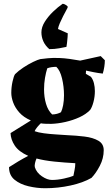

<svg xmlns="http://www.w3.org/2000/svg" viewBox="-20 -782 590 1020"><path d="M220 218Q176 218 131.5 207.5Q87 197 57.5 173Q28 149 28 106Q51 91 77 75.5Q103 60 130 46Q80 24 58.5 -8.5Q37 -41 36 -75L144 -142Q105 -159 82.5 -184.5Q60 -210 50 -237.5Q40 -265 40 -288Q40 -319 46.5 -348.5Q53 -378 60 -388Q78 -406 104.5 -423.5Q131 -441 156 -453Q181 -465 194 -468Q209 -470 233.5 -472.5Q258 -475 293 -474Q321 -473 349.5 -469Q378 -465 406 -460L515 -484L537 -462Q537 -429 526 -391Q500 -394 477.5 -398.5Q455 -403 437 -407L436 -390L463 -374Q474 -360 479 -340Q484 -320 484 -298Q484 -268 476.5 -240Q469 -212 459 -198Q437 -175 402 -159Q367 -143 327 -134Q287 -125 252 -124Q238 -124 221.5 -124.5Q205 -125 197 -127Q189 -120 178.5 -107.5Q168 -95 164 -85Q183 -78 213 -74Q243 -70 275.5 -68Q308 -66 336 -64Q385 -62 429.5 -56.5Q474 -51 502.5 -34.5Q531 -18 531 16Q531 59 510.5 98.5Q490 138 466 163Q421 189 354.5 203.5Q288 218 220 218ZM257 -174Q270 -174 283 -177.5Q296 -181 304 -186Q311 -200 315.5 -223.5Q320 -247 320 -276Q320 -322 309.5 -365.5Q299 -409 279 -427Q267 -427 253.5 -425Q240 -423 231 -419Q224 -397 219 -368Q214 -339 214 -307Q214 -266 224.5 -230.5Q235 -195 257 -174ZM256 174Q286 174 320 166.5Q354 159 370 152Q372 140 376 121.5Q380 103 380 85Q324 82 269.5 76.5Q215 71 174 60Q169 71 166 84.5Q163 98 165 106Q174 135 202.5 154.5Q231 174 256 174ZM242 -521Q220 -540 210 -563Q200 -586 200 -610Q200 -638 218 -666.5Q236 -695 262 -720Q288 -745 313 -762Q320 -762 330 -755.5Q340 -749 340 -745Q340 -742 332.5 -728.5Q325 -715 315.5 -696.5Q306 -678 298 -659.5Q290 -641 288 -628L340 -605Q340 -600 339 -584.5Q338 -569 336 -553.5Q334 -538 333 -533Q319 -530 294.5 -525.5Q270 -521 242 -521Z"/></svg>

Font: Labrada ExtraBold
Style: Regular
Weight: 800
Designer: Mercedes Jáuregui
Foundry: Omnibus-Type Team
Version: Version 1.000; ttfautohint (v1.8.4.7-5d5b)